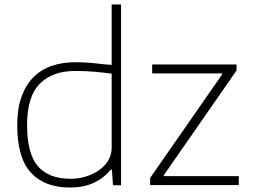

<svg xmlns="http://www.w3.org/2000/svg" viewBox="-20 -828 1129 858"><path d="M651 -33 973 -496V-500H660V-540H1037V-513L712 -45V-41H1047V-1H651ZM293 10Q179 10 118 -56.5Q57 -123 57 -269Q57 -342 76 -395Q95 -448 129 -482.5Q163 -517 211 -533.5Q259 -550 316 -550Q364 -550 406 -545Q448 -540 479 -538V-808H521V0H485L480 -70H475Q444 -32 399 -11Q354 10 293 10ZM296 -29Q330 -29 363 -39Q396 -49 422 -67Q448 -85 463.5 -110.5Q479 -136 479 -168V-499Q449 -503 406.5 -507Q364 -511 316 -511Q215 -511 158 -454Q101 -397 101 -270Q101 -141 149.5 -85Q198 -29 296 -29Z"/></svg>

Font: Encode Sans Wide
Style: Thin
Weight: 100
Designer: Pablo Impallari, Andres Torresi
Foundry: Pablo Impallari, Andres Torresi
Version: Version 1.000; ttfautohint (v1.00) -l 8 -r 50 -G 200 -x 14 -